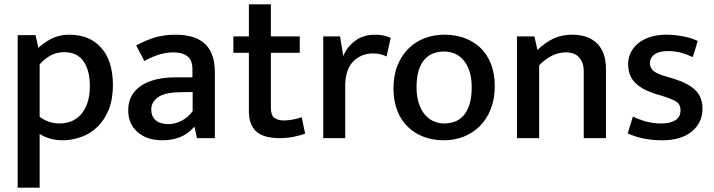

<svg xmlns="http://www.w3.org/2000/svg" viewBox="-20 -641 3314 891"><path d="M270 10Q240 10 212 2Q184 -6 164 -20V230H62V-478H145L158 -419Q186 -445 221 -462.5Q256 -480 302 -480Q396 -480 450 -419Q504 -358 504 -246Q504 -181 484.5 -132.5Q465 -84 432.5 -52.5Q400 -21 357.5 -5.5Q315 10 270 10ZM277 -399Q239 -399 209.5 -380.5Q180 -362 164 -342V-99Q205 -68 257 -68Q283 -68 308 -77Q333 -86 353 -107Q373 -128 385 -161.5Q397 -195 397 -243Q397 -314 367.5 -356.5Q338 -399 277 -399Z M612 -430Q658 -455 700.5 -467.5Q743 -480 795 -480Q835 -480 868.5 -471Q902 -462 926 -442Q950 -422 963.5 -388.5Q977 -355 977 -307V0H894L883 -51H880Q852 -19 815 -4.5Q778 10 733 10Q662 10 618.5 -28Q575 -66 575 -129Q575 -168 591 -196.5Q607 -225 636 -244Q665 -263 705 -272.5Q745 -282 793 -282H873V-318Q873 -363 849 -380.5Q825 -398 783 -398Q757 -398 724.5 -389.5Q692 -381 650 -358ZM874 -214 811 -213Q740 -211 711 -188Q682 -165 682 -134Q682 -114 688.5 -101Q695 -88 706 -80Q717 -72 731.5 -68.5Q746 -65 761 -65Q792 -65 822.5 -80.5Q853 -96 874 -125Z M1371 -396H1237V-141Q1237 -106 1253.5 -94Q1270 -82 1298 -82Q1318 -82 1340.5 -86.5Q1363 -91 1380 -97L1396 -21Q1376 -13 1344.5 -6.5Q1313 0 1278 0Q1202 0 1168.5 -31.5Q1135 -63 1135 -125V-396H1063V-472H1135V-621H1237V-472H1371Z M1480 0V-472H1558L1573 -381Q1590 -423 1628 -451.5Q1666 -480 1720 -480Q1744 -480 1761.5 -476Q1779 -472 1793 -465L1774 -379Q1762 -385 1746.5 -389Q1731 -393 1711 -393Q1656 -393 1619 -355.5Q1582 -318 1582 -242V0Z M2276 -241Q2276 -182 2257.5 -135Q2239 -88 2207 -56Q2175 -24 2132 -7Q2089 10 2039 10Q1989 10 1946.5 -6Q1904 -22 1872.5 -52.5Q1841 -83 1823.5 -128Q1806 -173 1806 -231Q1806 -291 1824.5 -337Q1843 -383 1875 -415Q1907 -447 1950 -463.5Q1993 -480 2043 -480Q2093 -480 2135.5 -464.5Q2178 -449 2209.5 -419Q2241 -389 2258.5 -344Q2276 -299 2276 -241ZM2169 -236Q2169 -281 2158 -312.5Q2147 -344 2129 -364Q2111 -384 2088 -393Q2065 -402 2040 -402Q2016 -402 1993 -394Q1970 -386 1952 -367Q1934 -348 1923.5 -316Q1913 -284 1913 -236Q1913 -192 1924 -160Q1935 -128 1953 -107.5Q1971 -87 1994.5 -77.5Q2018 -68 2042 -68Q2066 -68 2089 -76Q2112 -84 2130 -103.5Q2148 -123 2158.5 -155.5Q2169 -188 2169 -236Z M2482 0H2379V-472H2460L2474 -409Q2509 -443 2547.5 -461.5Q2586 -480 2635 -480Q2710 -480 2751 -439Q2792 -398 2792 -322V0H2689V-309Q2689 -350 2668 -374Q2647 -398 2605 -398Q2573 -398 2541.5 -382.5Q2510 -367 2482 -338Z M3195 -376Q3163 -391 3135.5 -397.5Q3108 -404 3081 -404Q3039 -404 3017.5 -388.5Q2996 -373 2996 -347Q2996 -327 3012 -312.5Q3028 -298 3078 -284L3108 -275Q3173 -255 3206.5 -223Q3240 -191 3240 -137Q3240 -71 3190 -30.5Q3140 10 3053 10Q3006 10 2965.5 1.5Q2925 -7 2893 -22L2917 -100Q2946 -86 2979 -77Q3012 -68 3047 -68Q3090 -68 3114 -83Q3138 -98 3138 -129Q3138 -158 3116.5 -170.5Q3095 -183 3050 -197L3019 -206Q2956 -227 2925.5 -259Q2895 -291 2895 -343Q2895 -374 2908 -399Q2921 -424 2944 -442Q2967 -460 2999.5 -470Q3032 -480 3071 -480Q3108 -480 3146.5 -473Q3185 -466 3218 -451Z"/></svg>

Font: Mukta Malar Medium
Style: Regular
Weight: 500
Designer: Aadarsh Rajan, Girish Dalvi, Yashodeep Gholap
Foundry: Ek Type
Version: Version 2.538;PS 1.000;hotconv 16.6.51;makeotf.lib2.5.65220;